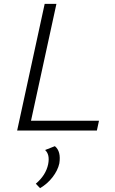

<svg xmlns="http://www.w3.org/2000/svg" viewBox="-20 -678 598 997"><path d="M141 -51H494L483 0H69L212 -658H273ZM265 81Q298 108 288 171Q280 207 253 242Q226 277 188 299L166 276Q218 232 230 175Q240 124 214 101Z"/></svg>

Font: EauTest Semilight
Style: Italic
Weight: 300
Italic angle: -12°
Designer: Christian Thalmann (Catharsis Fonts)
Version: Version 0.001;PS 000.001;hotconv 1.0.88;makeotf.lib2.5.64775